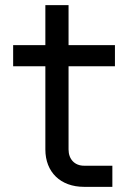

<svg xmlns="http://www.w3.org/2000/svg" viewBox="-20 -725 540 745"><path d="M416 0V-82H306C270 -82 246 -107 246 -145V-468H426V-550H246V-705H156V-550H31V-468H156V-145C156 -57 215 0 306 0Z"/></svg>

Font: Tekne LDO
Style: Regular
Weight: 400
Monospace: yes
Designer: Alessio Laiso, Mario Rullo, Paolo Rosset
Foundry: Alessio Laiso
Version: Version 1.000;hotconv 1.0.109;makeotfexe 2.5.65596